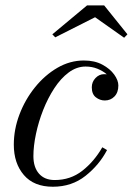

<svg xmlns="http://www.w3.org/2000/svg" viewBox="-20 -700 504 730"><path d="M341.5 -634.5 190 -558 179 -569.5 311 -679.5H376L464.5 -569.5L452 -556.5ZM387 -129.5Q357.5 -73 305.2 -31.5Q253 10 181 10Q109 10 70.8 -34.5Q32.5 -79 32.5 -150Q32.5 -208 54 -264.8Q75.5 -321.5 113 -368Q150.5 -414.5 198.2 -442.2Q246 -470 299 -470Q340 -470 369.2 -454.2Q398.5 -438.5 414.2 -416.5Q430 -394.5 430 -375Q430 -348.5 415.2 -333.2Q400.5 -318 378.5 -318Q360 -318 344.5 -330Q329 -342 329 -368Q329 -388.5 343 -403.2Q357 -418 376 -418Q381.5 -418 386 -417.5Q371.5 -430 350.8 -438.5Q330 -447 305.5 -447Q271.5 -447 241.2 -424.5Q211 -402 186.5 -364.5Q162 -327 144.2 -282Q126.5 -237 116.8 -191Q107 -145 107 -106.5Q107 -64 128.2 -39.8Q149.5 -15.5 188 -15.5Q248 -15.5 293 -50.8Q338 -86 369 -140Z"/></svg>

Font: Bodoni* 11pt
Style: Italic
Weight: 400
Italic angle: -13°
Version: Version 2.3